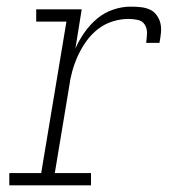

<svg xmlns="http://www.w3.org/2000/svg" viewBox="-20 -558 540 578"><path d="M8 0V-37H104L180 -493H89V-530H226L207 -412Q218 -437 234.5 -460.5Q251 -484 272.5 -502Q294 -520 320.5 -529Q347 -538 373 -538Q388 -538 403 -536.5Q418 -535 430.5 -529.5Q443 -524 451.5 -512.5Q460 -501 463 -487.5Q466 -474 464.5 -459Q463 -444 460 -429H420Q422 -443 422.5 -457.5Q423 -472 416 -483.5Q409 -495 395 -498Q381 -501 367 -501Q343 -501 319 -493.5Q295 -486 275 -470.5Q255 -455 240 -434Q225 -413 214.5 -390Q204 -367 197.5 -343.5Q191 -320 188 -296L145 -37H254V0Z"/></svg>

Font: Iosevka Curly Slab XLtObl
Style: Regular
Weight: 200
Italic angle: -9°
Monospace: yes
Designer: Belleve Invis
Foundry: Belleve Invis
Version: Version 11.1.0; ttfautohint (v1.8.3)